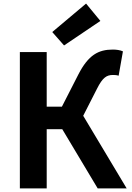

<svg xmlns="http://www.w3.org/2000/svg" viewBox="-20 -1053 740 1073"><path d="M541 -936 461 -1033 272 -874 338 -799ZM445 -406 522 -557C554 -621 577 -634 611 -634C618 -634 631 -634 643 -630L667 -766C652 -773 630 -776 611 -776C530 -776 474 -746 418 -637L326 -457H241V-762H91V0H241V-331H328L526 0H688Z"/></svg>

Font: Kawkab Mono
Style: Bold
Weight: 700
Monospace: yes
Designer: Abdullah Arif
Foundry: Abdullah Arif
Version: Version 1.000;PS 000.500;hotconv 1.0.88;makeotf.lib2.5.64775